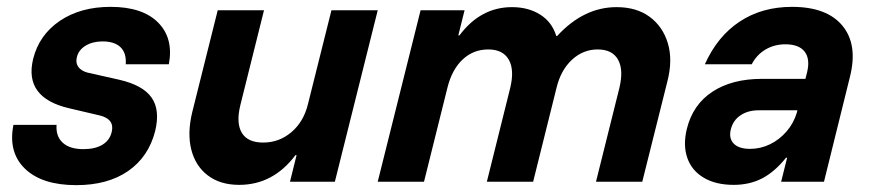

<svg xmlns="http://www.w3.org/2000/svg" viewBox="-20 -530 2545 560"><path d="M202.5 10Q102.5 10 52.9 -37.9Q3.3 -85.8 19.2 -165.8H145Q142.5 -132.5 162.9 -113.8Q183.3 -95 223.3 -95Q257.5 -95 278.8 -107.9Q300 -120.8 305.8 -145Q315 -182.5 270.8 -193.3L181.7 -214.2Q49.2 -245 76.7 -358.3Q94.2 -428.3 154.6 -469.2Q215 -510 302.5 -510Q395.8 -510 441.2 -464.2Q486.7 -418.3 472.5 -342.5H346.7Q349.2 -375 331.7 -392.1Q314.2 -409.2 279.2 -409.2Q250 -409.2 229.6 -396.7Q209.2 -384.2 204.2 -363.3Q200 -346.7 208.3 -335Q216.7 -323.3 235 -318.3L327.5 -297.5Q396.7 -281.7 422.1 -245.4Q447.5 -209.2 432.5 -147.5Q413.3 -72.5 353.8 -31.2Q294.2 10 202.5 10Z M677.5 9.2Q622.5 9.2 586.2 -18.3Q550 -45.8 537.9 -93.8Q525.8 -141.7 540.8 -203.3L615 -500H750L680.8 -222.5Q668.3 -170.8 685.4 -142.5Q702.5 -114.2 747.5 -114.2Q794.2 -114.2 830 -144.6Q865.8 -175 878.3 -226.7L946.7 -500H1081.7L956.7 0H825.8L845 -77.5H841.7Q776.7 9.2 677.5 9.2Z M1081.7 0 1206.7 -500H1335L1316.7 -426.7H1320Q1381.7 -509.2 1473.3 -509.2Q1520.8 -509.2 1555.4 -487.5Q1590 -465.8 1602.5 -425H1605Q1682.5 -509.2 1778.3 -509.2Q1836.7 -509.2 1875 -480.8Q1913.3 -452.5 1927.9 -403.8Q1942.5 -355 1926.7 -293.3L1853.3 0H1718.3L1786.7 -274.2Q1799.2 -326.7 1782.5 -356.2Q1765.8 -385.8 1723.3 -385.8Q1680.8 -385.8 1648.3 -355.8Q1615.8 -325.8 1603.3 -274.2L1535 0H1400L1468.3 -274.2Q1480.8 -326.7 1463.8 -356.2Q1446.7 -385.8 1404.2 -385.8Q1360.8 -385.8 1329.6 -356.7Q1298.3 -327.5 1285 -274.2L1216.7 0Z M2120 9.2Q2067.5 9.2 2032.5 -11.7Q1997.5 -32.5 1984.6 -69.6Q1971.7 -106.7 1983.3 -154.2Q2000.8 -225 2057.9 -262.5Q2115 -300 2202.5 -300H2329.2L2334.2 -320Q2343.3 -358.3 2326.7 -379.6Q2310 -400.8 2270.8 -400.8Q2238.3 -400.8 2212.5 -385.4Q2186.7 -370 2172.5 -342.5H2035.8Q2072.5 -424.2 2137.5 -467.1Q2202.5 -510 2290 -510Q2391.7 -510 2437.1 -455Q2482.5 -400 2459.2 -306.7L2383.3 0H2258.3L2275.8 -70H2272.5Q2240 -29.2 2203.3 -10Q2166.7 9.2 2120 9.2ZM2167.5 -95.8Q2198.3 -95.8 2225.8 -109.2Q2253.3 -122.5 2274.2 -146.7Q2295 -170.8 2304.2 -201.7L2305.8 -208.3H2192.5Q2161.7 -208.3 2140 -193.8Q2118.3 -179.2 2111.7 -153.3Q2105 -126.7 2120 -111.2Q2135 -95.8 2167.5 -95.8Z"/></svg>

Font: Funnel Sans Light
Style: Bold Italic
Weight: 700
Italic angle: -14.036°
Version: Version 1.000